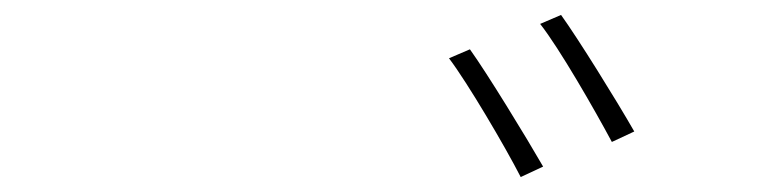

<svg xmlns="http://www.w3.org/2000/svg" viewBox="-20 -769 1040 257"><path d="M609 -703 581 -691C606 -658 656 -573 677 -532L707 -546C684 -586 632 -671 609 -703ZM731 -749 703 -737C729 -704 776 -622 799 -579L829 -593C805 -635 754 -717 731 -749Z"/></svg>

Font: Noto Sans Japanese Thin
Style: Regular
Weight: 100
Designer: Ryoko NISHIZUKA (kana & ideographs); Paul D. Hunt (Latin, Greek & Cyrillic); Wenlong ZHANG (bopomofo); Sandoll Communica
Foundry: Adobe Systems Incorporated
Version: Version 1.000;PS 1;hotconv 1.0.78;makeotf.lib2.5.61930